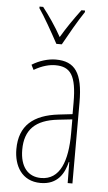

<svg xmlns="http://www.w3.org/2000/svg" viewBox="-55 -799 475 845"><g transform="rotate(5 183.0 -376.5)"><path d="M173 -606H197C223 -653 257 -713 286 -756V-763H270C236 -717 211 -681 185 -637C161 -681 127 -730 101 -763H85V-756C107 -725 146 -656 173 -606ZM177 -537C143 -537 104 -525 72 -505L83 -483C120 -505 153 -512 177 -512C244 -512 271 -475 271 -355V-304L210 -297C100 -284 38 -234 38 -129C38 -57 73 10 157 10C233 10 261 -43 273 -93H275L276 0H297V-358C297 -489 261 -537 177 -537ZM209 -274 272 -281V-220C272 -97 241 -12 157 -12C99 -12 64 -54 64 -129C64 -217 110 -263 209 -274Z"/></g></svg>

Font: Noto Sans Myanmar ExtraCondensed Thin
Style: Regular
Weight: 100
Width: 2
Designer: Monotype Design Team
Foundry: Monotype Imaging Inc.
Version: Version 2.107